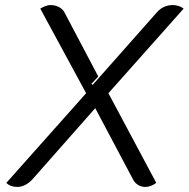

<svg xmlns="http://www.w3.org/2000/svg" viewBox="-20 -729 745 758"><path d="M5 -7 320 -361 139 -695Q162 -709 180 -709Q197 -709 212 -701.5Q227 -694 234 -681L368 -427L341 -398L346 -394L600 -681Q625 -709 663 -709Q674 -709 686 -705Q698 -701 705 -695L408 -361L597 -7Q575 9 554 9Q538 9 525 1Q512 -7 505 -21L356 -302L108 -21Q80 9 48 9Q21 9 5 -7Z"/></svg>

Font: K2D Light
Style: Italic
Weight: 300
Italic angle: -10°
Designer: Katatrad Aksorn Co.,Ltd.
Foundry: Cadson Demak Co.,Ltd.
Version: Version 1.000; ttfautohint (v1.6)